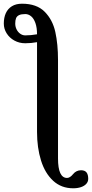

<svg xmlns="http://www.w3.org/2000/svg" viewBox="-137 -719 490 1024"><path d="M60.5 -15.1V-494.1Q29.8 -488.3 -2.4 -488.3Q-34.2 -488.3 -60.3 -502.7Q-86.4 -517.1 -101.6 -541.3Q-116.7 -565.4 -116.7 -593.3Q-116.7 -625 -106 -648.7Q-95.2 -672.4 -73.5 -685.8Q-51.8 -699.2 -19.5 -699.2Q58.6 -699.2 101.1 -656.5Q143.6 -613.8 158 -548.6Q172.4 -483.4 172.4 -399.4V126Q172.4 230 220.7 230Q236.3 230 252.9 209.5Q261.2 199.2 272 194.1Q282.7 189 295.4 189H296.4Q315.9 189.5 324.7 200.9Q333.5 212.4 333.5 234.9Q333.5 250 323.2 261.5Q313 272.9 294.7 279.1Q276.4 285.2 253.4 285.2Q189.9 285.2 146.5 245.1Q103 205.1 81.8 137Q60.5 68.8 60.5 -15.1ZM60.5 -536.1Q60.5 -571.3 52 -595.7Q43.5 -620.1 29.1 -632.1Q14.6 -644 -2 -644Q-23.4 -644 -35.2 -638.4Q-46.9 -632.8 -51.3 -622.1Q-55.7 -611.3 -55.7 -593.3Q-55.7 -576.7 -48.6 -562.3Q-41.5 -547.9 -29.1 -539.1Q-16.6 -530.3 -2.4 -530.3Q27.8 -530.3 60.5 -536.1Z"/></svg>

Font: Junicode Two Beta VF
Style: Regular
Weight: 400
Designer: Peter S. Baker
Foundry: Briery Creek Software
Version: Version 1.031 beta; ttfautohint (v1.8.1.43-b0c9)